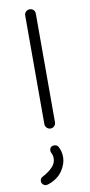

<svg xmlns="http://www.w3.org/2000/svg" viewBox="-92 -598 417 890"><g transform="rotate(-10 116.0 -153.0)"><path d="M91 -536Q91 -547 98.5 -554Q106 -561 116 -561Q127 -561 134 -554Q141 -547 141 -536V-25Q141 -15 134 -7.5Q127 0 116 0Q106 0 98.5 -7.5Q91 -15 91 -25ZM138 91Q150 113 150 139Q150 173 127.5 205.5Q105 238 60 253Q54 255 51 255Q43 255 36 248.5Q29 242 29 233Q29 219 42 213Q69 199 87.5 180.5Q106 162 106 139Q106 123 100 113Q97 107 97 102Q97 80 119 80Q132 80 138 91Z"/></g></svg>

Font: Hubballi
Style: Regular
Weight: 400
Designer: Erin McLaughlin
Version: Version 1.000; ttfautohint (v1.8.3)